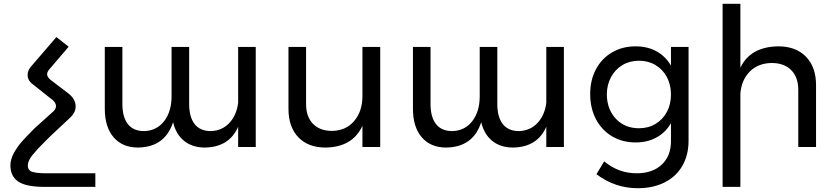

<svg xmlns="http://www.w3.org/2000/svg" viewBox="-20 -777 4414 1015"><path d="M221 139Q175 139 151 131.5Q127 124 127 97Q127 73 153 41Q179 9 222 -33L243 -54L354 -158Q380 -184 380 -214Q380 -256 335 -288L251 -352Q229 -368 229 -385Q229 -397 242 -412L343 -530L278 -581L143 -424Q126 -404 126 -381Q126 -351 154 -331L247 -257Q260 -249 268 -238Q276 -227 276 -216Q276 -202 263 -189L162 -98Q120 -56 96 -29Q72 -2 53.5 31.5Q35 65 35 98Q35 154 76 182.5Q117 211 218 211H484V139Z M1332 -529V0H1239V-107Q1192 1 1063 3Q997 3 953.5 -32Q910 -67 895 -131Q852 1 710 3Q627 3 580.5 -51.5Q534 -106 534 -202V-529H627V-227Q627 -158 656 -121Q685 -84 742 -84Q809 -86 848 -137Q887 -188 887 -268V-529H980V-227Q980 -158 1009 -121Q1038 -84 1095 -84Q1154 -86 1192.5 -127Q1231 -168 1239 -234V-529Z M1990 -529V0H1896V-112Q1844 1 1701 3Q1609 3 1557 -51.5Q1505 -106 1505 -202V-529H1598V-227Q1598 -160 1634.5 -122.5Q1671 -85 1735 -85Q1809 -86 1852.5 -137.5Q1896 -189 1896 -269V-529Z M2961 -529V0H2868V-107Q2821 1 2692 3Q2626 3 2582.5 -32Q2539 -67 2524 -131Q2481 1 2339 3Q2256 3 2209.5 -51.5Q2163 -106 2163 -202V-529H2256V-227Q2256 -158 2285 -121Q2314 -84 2371 -84Q2438 -86 2477 -137Q2516 -188 2516 -268V-529H2609V-227Q2609 -158 2638 -121Q2667 -84 2724 -84Q2783 -86 2821.5 -127Q2860 -168 2868 -234V-529Z M3620 -529V-33Q3620 43 3587 100Q3554 157 3493 187.5Q3432 218 3351 218Q3232 218 3133 144L3174 76Q3213 108 3255 123.5Q3297 139 3347 139Q3429 139 3478 93.5Q3527 48 3527 -30V-126Q3499 -77 3451 -50.5Q3403 -24 3340 -24Q3270 -24 3215.5 -56.5Q3161 -89 3130.5 -147Q3100 -205 3100 -280Q3100 -354 3130.5 -411Q3161 -468 3215.5 -500Q3270 -532 3340 -532Q3403 -532 3451 -505.5Q3499 -479 3527 -430V-529ZM3527 -277Q3527 -329 3505.5 -369.5Q3484 -410 3445.5 -433Q3407 -456 3358 -456Q3309 -456 3270.5 -433Q3232 -410 3210 -369Q3188 -328 3188 -277Q3189 -199 3236 -149Q3283 -99 3358 -99Q3407 -99 3445.5 -122Q3484 -145 3505.5 -185.5Q3527 -226 3527 -277Z M4294 -327V0H4200V-302Q4200 -369 4162.5 -406.5Q4125 -444 4059 -444Q3988 -443 3944 -399Q3900 -355 3894 -283V211H3800V-757H3894V-419Q3947 -530 4094 -532Q4188 -532 4241 -477Q4294 -422 4294 -327Z"/></svg>

Font: Montserrat arm2
Style: Regular
Weight: 400
Designer: Julieta Ulanovsky
Foundry: Julieta Ulanovsky
Version: Version 6.000